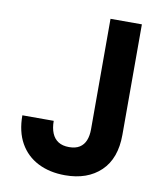

<svg xmlns="http://www.w3.org/2000/svg" viewBox="-81 -766 719 844"><g transform="rotate(10 279.0 -344.0)"><path d="M266 12Q197 12 145 -14.5Q93 -41 64.5 -91.5Q36 -142 36 -215H176Q176 -183 185.5 -160Q195 -137 214 -125Q233 -113 262 -113Q291 -113 309 -124.5Q327 -136 335.5 -157Q344 -178 344 -207V-700H484V-207Q484 -101 425 -44.5Q366 12 266 12Z"/></g></svg>

Font: DM Sans 9pt ExtraBold
Style: Regular
Weight: 800
Version: Version 4.004;gftools[0.9.30]